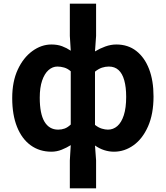

<svg xmlns="http://www.w3.org/2000/svg" viewBox="-20 -818 909 1053"><path d="M363 215V62L368 -22Q346 -8 318.5 3Q291 14 262 14Q197 14 148.5 -21Q100 -56 73.5 -122Q47 -188 47 -280Q47 -371 77.5 -436.5Q108 -502 157.5 -538Q207 -574 262 -574Q295 -574 320.5 -564.5Q346 -555 368 -540L363 -621V-798H507V-621L501 -536Q527 -552 557.5 -563Q588 -574 618 -574Q682 -574 727.5 -538.5Q773 -503 797.5 -439.5Q822 -376 822 -289Q822 -193 792 -125Q762 -57 712.5 -21.5Q663 14 605 14Q578 14 551.5 5.5Q525 -3 501 -20L507 62V215ZM299 -107Q318 -107 334.5 -113Q351 -119 368 -135V-427Q351 -442 332 -447.5Q313 -453 295 -453Q268 -453 246 -433.5Q224 -414 211 -376Q198 -338 198 -282Q198 -194 224 -150.5Q250 -107 299 -107ZM572 -107Q601 -107 623.5 -126.5Q646 -146 659 -186Q672 -226 672 -287Q672 -340 661.5 -377.5Q651 -415 630 -434Q609 -453 577 -453Q558 -453 539.5 -447Q521 -441 501 -425V-133Q520 -118 538.5 -112.5Q557 -107 572 -107Z"/></svg>

Font: Farlight84_Sys_V01
Style: Bold
Weight: 700
Designer: Monotype Design Team, Nadine Chahine and Nizar Qandah
Foundry: Monotype Imaging Inc.
Version: Version 2.004;October 31, 2024;FontCreator 14.0.0.2814 64-bi